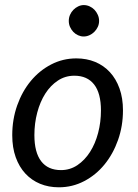

<svg xmlns="http://www.w3.org/2000/svg" viewBox="-20 -750 559 776"><path d="M226.5 -62.5Q263 -62.5 292.8 -82.5Q322.5 -102.5 343.8 -135.8Q365 -169 376.5 -212.5Q388 -256 388 -303.5Q388 -373.5 360.2 -408.8Q332.5 -444 280.5 -444Q243.5 -444 213.8 -424.2Q184 -404.5 163 -371.5Q142 -338.5 130.5 -295Q119 -251.5 119 -204Q119 -134 146.5 -98.2Q174 -62.5 226.5 -62.5ZM218 7Q176.5 7 142 -7.2Q107.5 -21.5 82.5 -48.5Q57.5 -75.5 43.5 -114.5Q29.5 -153.5 29.5 -203.5Q29.5 -267.5 49.5 -324Q69.5 -380.5 104.5 -422.8Q139.5 -465 186.8 -489.5Q234 -514 288.5 -514Q330 -514 364.5 -499.8Q399 -485.5 424 -458.5Q449 -431.5 463 -392.5Q477 -353.5 477 -304Q477 -240.5 457 -184Q437 -127.5 402.2 -85Q367.5 -42.5 320 -17.8Q272.5 7 218 7ZM380.5 -665.5Q380.5 -652.5 375.2 -641.2Q370 -630 361.2 -621.2Q352.5 -612.5 341.2 -607.5Q330 -602.5 318 -602.5Q306.5 -602.5 295.5 -607.5Q284.5 -612.5 276.2 -621.2Q268 -630 263 -641.2Q258 -652.5 258 -665.5Q258 -678.5 263 -690Q268 -701.5 276.5 -710.2Q285 -719 296 -724.2Q307 -729.5 318.5 -729.5Q330.5 -729.5 341.8 -724.5Q353 -719.5 361.5 -710.8Q370 -702 375.2 -690.2Q380.5 -678.5 380.5 -665.5Z"/></svg>

Font: Lato 2
Style: Italic
Weight: 400
Italic angle: -7°
Designer: Lukasz Dziedzic with Adam Twardoch and Botio Nikoltchev
Foundry: tyPoland Lukasz Dziedzic
Version: Version 2.015; 2015-08-06; http://www.latofonts.com/